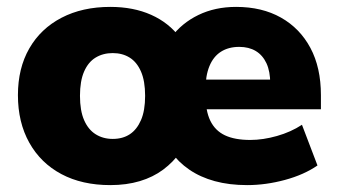

<svg xmlns="http://www.w3.org/2000/svg" viewBox="-20 -526 979 557"><path d="M300 11Q218 11 158 -21Q98 -53 65 -112Q32 -171 32 -250Q32 -328 65 -385.5Q98 -443 158.5 -474.5Q219 -506 300 -506Q367 -506 418.5 -483Q470 -460 502 -417H476Q507 -459 555.5 -482.5Q604 -506 665 -506Q740 -506 795 -475Q850 -444 880.5 -387Q911 -330 911 -250V-209H555V-295H778L764 -283Q764 -319 753 -342.5Q742 -366 722 -378Q702 -390 674 -390Q643 -390 621 -376Q599 -362 587.5 -334Q576 -306 576 -264V-253Q576 -205 590 -176Q604 -147 632.5 -133.5Q661 -120 706 -120Q743 -120 783.5 -131.5Q824 -143 856 -164L901 -46Q862 -19 806.5 -4Q751 11 697 11Q645 11 603 -0.5Q561 -12 529 -34Q497 -56 476 -86H504Q483 -56 453.5 -34Q424 -12 385.5 -0.5Q347 11 300 11ZM307 -123Q336 -123 356.5 -136.5Q377 -150 389 -177.5Q401 -205 401 -248Q401 -291 389 -318.5Q377 -346 356 -359Q335 -372 307 -372Q279 -372 257.5 -359Q236 -346 224 -318.5Q212 -291 212 -248Q212 -205 224 -177.5Q236 -150 257.5 -136.5Q279 -123 307 -123Z"/></svg>

Font: Nunito Sans 11pt Black
Style: Regular
Weight: 900
Version: Version 3.101;gftools[0.9.27]